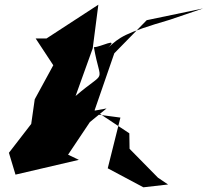

<svg xmlns="http://www.w3.org/2000/svg" viewBox="-20 -764 885 818"><path d="M336 -284 493 -263 439 -47 591 34 696 22 653 -7 532 -130 531 -196 383 -294 467 -537 605 -678 845 -728 704 -680C509 -623 489 -605 441 -561C487 -607 409 -563 380 -563C409 -397 438 -472 302 -355L375 -558L399 -744L178 -600H132L207 -486L128 -341L113 -236L18 -113L46 -20L316 -83L270 -105L363 -244L434 -302Z"/></svg>

Font: Asimov Silicon
Style: Regular
Weight: 400
Designer: Google
Version: Version 2.000980; 2014